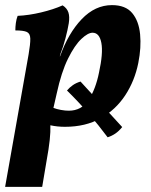

<svg xmlns="http://www.w3.org/2000/svg" viewBox="-22 -487 589 751"><path d="M-2 244 90 -275Q97 -316 96.5 -336Q96 -356 83 -362Q70 -368 38 -368Q38 -382 40 -397Q42 -412 47 -425Q91 -427 139 -438.5Q187 -450 223 -466Q240 -455 245.5 -438.5Q251 -422 247 -396Q243 -371 234 -337Q225 -303 215 -278L212 -267H213Q245 -357 297.5 -412Q350 -467 416 -467Q469 -467 495 -436Q521 -405 526 -353Q531 -301 519 -241Q505 -171 468 -114.5Q431 -58 372 -24.5Q313 9 232 9Q202 9 175 3Q176 27 172.5 60.5Q169 94 160 143L143 244ZM200 -122 187 -65Q200 -60 216.5 -57Q233 -54 247 -54Q297 -54 324.5 -96Q352 -138 365 -202Q382 -279 374.5 -319Q367 -359 340 -359Q322 -359 296 -334.5Q270 -310 244 -257.5Q218 -205 200 -122ZM399 50Q364 3 324 -43.5Q284 -90 240 -133Q250 -145 263 -154Q276 -163 293 -168L456 10Q443 26 429 35.5Q415 45 399 50Z"/></svg>

Font: Vollkorn
Style: Bold Italic
Weight: 700
Italic angle: -11°
Designer: Friedrich Althausen
Foundry: Friedrich Althausen
Version: Version 5.000; ttfautohint (v1.8.3)